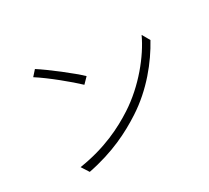

<svg xmlns="http://www.w3.org/2000/svg" viewBox="-138 -931 1276 1170"><g transform="rotate(-30 500.0 -346.0)"><path d="M214 -701 180 -663C256 -615 376 -516 427 -467L465 -506C415 -555 280 -659 214 -701ZM156 -44 190 9C372 -27 497 -92 596 -156C742 -250 848 -385 912 -502L881 -556C827 -439 710 -293 566 -200C472 -139 341 -72 156 -44Z"/></g></svg>

Font: Noto Sans T Chinese Light
Style: Regular
Weight: 300
Designer: Ryoko NISHIZUKA (kana & ideographs); Paul D. Hunt (Latin, Greek & Cyrillic); Wenlong ZHANG (bopomofo); Sandoll Communica
Foundry: Adobe Systems Incorporated
Version: Version 1.000;PS 1;hotconv 1.0.78;makeotf.lib2.5.61930